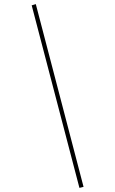

<svg xmlns="http://www.w3.org/2000/svg" viewBox="-20 -818 560 933"><path d="M386 90 366 95 134 -792 154 -798Z"/></svg>

Font: FiraSans
Style: Regular
Weight: 150
Designer: Carrois Corporate & Edenspiekermann AG
Foundry: Carrois Corporate GbR & Edenspiekermann AG
Version: Version 3.106;PS 003.106;hotconv 1.0.70;makeotf.lib2.5.58329